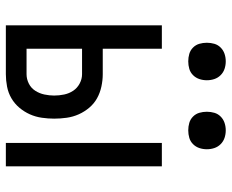

<svg xmlns="http://www.w3.org/2000/svg" viewBox="-86 -686 773 640"><g transform="rotate(90 300.0 -366.5)"><path d="M457 0V-520H535V0ZM65 0V-520H143V-323H228Q248 -323 269 -318.5Q290 -314 308 -304Q326 -294 339.5 -278Q353 -262 361.5 -243Q370 -224 373 -203Q376 -182 376 -161Q376 -141 373 -120Q370 -99 361.5 -80Q353 -61 339.5 -45Q326 -29 308 -18.5Q290 -8 269 -4Q248 0 228 0ZM228 -69Q244 -69 259 -76.5Q274 -84 283 -98Q292 -112 295.5 -128.5Q299 -145 299 -161Q299 -178 295.5 -194.5Q292 -211 283 -224.5Q274 -238 259 -246Q244 -254 228 -254H143V-69ZM415 -608Q402 -608 390 -611.5Q378 -615 369 -624Q360 -633 356.5 -645Q353 -657 353 -670Q353 -683 356.5 -695Q360 -707 369 -716Q378 -725 390 -729Q402 -733 415 -733Q428 -733 440 -729Q452 -725 461 -716Q470 -707 474 -695Q478 -683 478 -670Q478 -657 474 -645Q470 -633 461 -624Q452 -615 440 -611.5Q428 -608 415 -608ZM185 -608Q172 -608 160 -611.5Q148 -615 139 -624Q130 -633 126.5 -645Q123 -657 123 -670Q123 -683 126.5 -695Q130 -707 139 -716Q148 -725 160 -729Q172 -733 185 -733Q198 -733 210 -729Q222 -725 231 -716Q240 -707 244 -695Q248 -683 248 -670Q248 -657 244 -645Q240 -633 231 -624Q222 -615 210 -611.5Q198 -608 185 -608Z"/></g></svg>

Font: Iosevka Extended
Style: Regular
Weight: 400
Width: 7
Monospace: yes
Designer: Belleve Invis
Foundry: Belleve Invis
Version: Version 32.5.0; ttfautohint (v1.8.4)